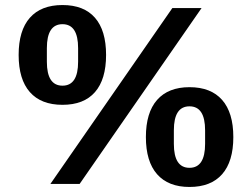

<svg xmlns="http://www.w3.org/2000/svg" viewBox="-20 -730 1000 762"><path d="M180 0 664 -698H780L296 0ZM228 -314Q143 -314 98.5 -364.5Q54 -415 54 -512Q54 -609 98.5 -659.5Q143 -710 228 -710Q313 -710 357 -659.5Q401 -609 401 -512Q401 -415 357 -364.5Q313 -314 228 -314ZM228 -390Q290 -390 290 -485V-539Q290 -634 228 -634Q166 -634 166 -539V-485Q166 -390 228 -390ZM732 12Q648 12 603.5 -38.5Q559 -89 559 -186Q559 -283 603.5 -333.5Q648 -384 732 -384Q817 -384 861.5 -333.5Q906 -283 906 -186Q906 -89 861.5 -38.5Q817 12 732 12ZM732 -64Q794 -64 794 -159V-213Q794 -308 732 -308Q670 -308 670 -213V-159Q670 -64 732 -64Z"/></svg>

Font: IBM Plex Sans KR SemiBold
Style: Regular
Weight: 600
Designer: Mike Abbink; Paul van der Laan; Pieter van Rosmalen; Wujin Sim; Chorong Kim; Dohee Lee;
Foundry: Sandoll Inc.
Version: Version 1.000